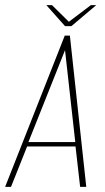

<svg xmlns="http://www.w3.org/2000/svg" viewBox="-38 -730 410 750"><path d="M-18 0 215 -591H235L299 0H275L257 -158H68L5 0ZM73 -175H256L216 -534ZM216 -628 143 -710H165L231 -645L317 -710H338L241 -628Z"/></svg>

Font: Alumni Sans Thin Thin
Style: Italic
Weight: 250
Italic angle: -8°
Version: Version 1.016